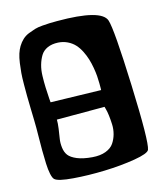

<svg xmlns="http://www.w3.org/2000/svg" viewBox="-108 -775 742 878"><g transform="rotate(-15 262.5 -336.0)"><path d="M26.9 -283.7Q26.4 -300.8 25.4 -340.8Q24.4 -380.9 24.2 -400.6Q23.9 -420.4 24.2 -454.3Q24.4 -488.3 26.1 -508.5Q27.8 -528.8 31.2 -553.7Q34.7 -578.6 40.5 -596.7Q46.4 -614.7 54.7 -628.4Q64.5 -644.5 77.4 -656.5Q90.3 -668.5 107.4 -675.3Q124.5 -682.1 138.9 -686.5Q153.3 -690.9 175 -692.6Q196.8 -694.3 210 -694.8Q223.1 -695.3 245.6 -695.3Q454.1 -695.3 473.6 -636.7Q488.3 -592.8 498.3 -323.5Q508.3 -54.2 494.6 -19Q487.8 -2.9 422.4 8.1Q356.9 19 279.1 21.5Q201.2 23.9 130.9 18.3Q60.5 12.7 45.4 -1.5Q38.1 -8.3 33.7 -29.1Q29.3 -49.8 28.1 -78.4Q26.9 -106.9 26.6 -142.1Q26.4 -177.2 27.1 -212.9Q27.8 -248.5 26.9 -283.7ZM120.6 -344.2 358.4 -338.4Q358.4 -341.8 358.6 -347.4Q358.9 -353 358.6 -370.4Q358.4 -387.7 357.2 -404.5Q356 -421.4 352.1 -444.3Q348.1 -467.3 342 -487.3Q335.9 -507.3 325.7 -527.8Q315.4 -548.3 301.8 -563.2Q288.1 -578.1 268.1 -587.9Q248 -597.7 224.1 -599.1Q194.8 -600.6 173.6 -591.1Q152.3 -581.5 141.1 -563Q129.9 -544.4 123.3 -521.2Q116.7 -498 116 -469.7Q115.2 -441.4 116.2 -415.3Q117.2 -389.2 119.1 -361.8Q120.1 -350.1 120.6 -344.2ZM127.9 -260.3Q128.4 -243.7 124.8 -217.5Q121.1 -191.4 117.9 -172.4Q114.7 -153.3 117.4 -130.9Q120.1 -108.4 131.3 -93.5Q142.6 -78.6 169.9 -67.1Q197.3 -55.7 240.7 -52.2Q277.8 -49.3 304 -59.3Q330.1 -69.3 342.5 -87.6Q355 -106 361.1 -128.4Q367.2 -150.9 366.2 -174.1Q365.2 -197.3 362.8 -216.6Q360.4 -235.8 356.9 -248L353.5 -260.3Z"/></g></svg>

Font: Some Time Later
Style: Regular
Weight: 400
Version: Version 003.300